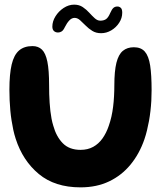

<svg xmlns="http://www.w3.org/2000/svg" viewBox="-20 -788 724 827"><path d="M326.5 19Q216.5 19 147.2 -38.5Q78 -96 47.5 -190.5Q41.5 -209 37.2 -228.8Q33 -248.5 29.8 -269.2Q26.5 -290 24.5 -311.8Q22.5 -333.5 21.5 -356Q20.5 -378.5 20.5 -401.5Q20.5 -468.5 30.2 -510Q40 -551.5 62 -570.5Q84 -589.5 120 -589.5Q145 -589.5 160.8 -574.2Q176.5 -559 184 -522.5Q191.5 -486 191.5 -421Q191.5 -401.5 192 -382.5Q192.5 -363.5 193.8 -345.2Q195 -327 197 -309.8Q199 -292.5 202 -276.8Q205 -261 209.5 -246.5Q222.5 -199.5 250.5 -171Q278.5 -142.5 327 -142.5Q358 -142.5 381.5 -155.5Q405 -168.5 421.5 -191.8Q438 -215 448.5 -246Q455 -264.5 459.8 -285.2Q464.5 -306 467.2 -328.2Q470 -350.5 471.2 -373.8Q472.5 -397 472.5 -420Q472.5 -482 481.5 -517.8Q490.5 -553.5 509.2 -569Q528 -584.5 556.5 -584.5Q587.5 -584.5 604 -565.5Q620.5 -546.5 626.8 -505.8Q633 -465 633 -399.5Q633 -376.5 631.8 -354Q630.5 -331.5 628 -309.8Q625.5 -288 621.8 -267.2Q618 -246.5 613.2 -226.8Q608.5 -207 602 -188Q580.5 -125.5 542.2 -79Q504 -32.5 450.2 -6.8Q396.5 19 326.5 19ZM230 -648Q219.5 -648 212.5 -654.2Q205.5 -660.5 205.5 -673.5Q205.5 -696 219 -717.8Q232.5 -739.5 254.2 -753.8Q276 -768 299.5 -768Q321 -768 336.5 -757.5Q352 -747 364.2 -733.5Q376.5 -720 388 -709.5Q399.5 -699 412 -699Q427.5 -699 437 -705.8Q446.5 -712.5 455 -732.5Q462 -748.5 468.8 -754.2Q475.5 -760 486 -760Q493.5 -760 500 -754.5Q506.5 -749 506.5 -733.5Q506.5 -710 493.2 -689.8Q480 -669.5 459.2 -657.2Q438.5 -645 415.5 -645Q393.5 -645 377.5 -655Q361.5 -665 348.8 -678Q336 -691 324.8 -701Q313.5 -711 301.5 -711Q289 -711 278.8 -700.2Q268.5 -689.5 259.5 -671.5Q253 -657.5 245.8 -652.8Q238.5 -648 230 -648Z"/></svg>

Font: Gluten Thin Medium
Style: Regular
Weight: 500
Version: Version 1.300